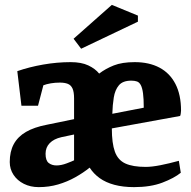

<svg xmlns="http://www.w3.org/2000/svg" viewBox="-20 -758 785 788"><path d="M139 10Q105 10 78 -3.5Q51 -17 35.5 -40.5Q20 -64 20 -93Q20 -136 36.5 -166.5Q53 -197 86.5 -216.5Q120 -236 172 -246L284 -269V-354Q284 -381 277.5 -395Q271 -409 258 -414Q245 -419 226 -419Q206 -419 188.5 -416Q171 -413 158 -408L136 -324H68L51 -466Q100 -483 157 -493Q214 -503 270 -503Q314 -503 342.5 -489.5Q371 -476 387 -456Q413 -476 447 -489.5Q481 -503 533 -503Q592 -503 634.5 -480.5Q677 -458 700 -413.5Q723 -369 723 -304Q723 -303 722 -293.5Q721 -284 719 -282L439 -231Q439 -170 451.5 -135.5Q464 -101 494.5 -87Q525 -73 578 -73Q603 -73 638.5 -80Q674 -87 714 -98L722 -49Q695 -27 646.5 -8.5Q598 10 530 10Q485 10 449.5 0.5Q414 -9 389 -27Q364 -45 348 -70Q322 -49 289 -30.5Q256 -12 218.5 -1Q181 10 139 10ZM212 -79Q231 -79 253.5 -87.5Q276 -96 284 -100V-206L232 -195Q201 -188 184 -170.5Q167 -153 167 -127Q167 -99 180 -89Q193 -79 212 -79ZM441 -291 570 -316Q570 -353 567 -375Q564 -397 558 -408.5Q552 -420 542.5 -423.5Q533 -427 519 -427Q484 -427 468 -408Q452 -389 447 -358Q442 -327 441 -291ZM313 -558 282 -599 439 -738 546 -694V-669Z"/></svg>

Font: Manuale ExtraBold
Style: Regular
Weight: 800
Version: Version 1.002